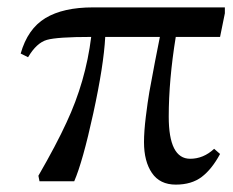

<svg xmlns="http://www.w3.org/2000/svg" viewBox="-20 -491 631 520"><path d="M589 -455 576 -391H456Q437 -274 437 -175Q437 -61 495 -61Q531 -61 560 -88L576 -74Q554 -33 526.5 -12Q499 9 456 9Q413 9 391.5 -22.5Q370 -54 370 -106Q370 -135 375 -175.5Q380 -216 384.5 -242Q389 -268 399.5 -322.5Q410 -377 413 -391H265Q261 -314 232.5 -183.5Q204 -53 181 0H87L84 -15Q133 -100 160 -159Q212 -270 227 -391Q135 -391 107 -383Q79 -375 56 -336L36 -346Q55 -413 103 -442Q151 -471 232 -471H589Z"/></svg>

Font: myMathFont
Style: Regular
Weight: 400
Designer: Ross Mills, John Hudson & Paul Hanslow, Tiro Typeworks Ltd; with prior portions MicroPress Inc., and Coen Hoffman. Math 
Foundry: Tiro Typeworks Ltd
Version: Version 2.13 b171